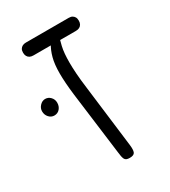

<svg xmlns="http://www.w3.org/2000/svg" viewBox="-151 -658 661 746"><g transform="rotate(-30 180.0 -285.0)"><path d="M210 10Q201 10 195.5 7.5Q190 5 187.5 -0.5Q185 -6 183.5 -13.5Q182 -21 181 -31L145 -312Q138 -370 138 -410.5Q138 -451 145.5 -479Q153 -507 166 -528H206Q202 -514 198.5 -499Q195 -484 193.5 -466.5Q192 -449 192 -427Q192 -405 194 -376.5Q196 -348 201 -310L235 -34Q238 -10 233.5 0Q229 10 210 10ZM85 -522Q75 -522 68.5 -525.5Q62 -529 58.5 -535.5Q55 -542 55 -551Q55 -561 58.5 -567Q62 -573 68.5 -576.5Q75 -580 84 -580H276Q286 -580 292 -576.5Q298 -573 301.5 -567Q305 -561 305 -551Q305 -542 301.5 -535.5Q298 -529 291.5 -525.5Q285 -522 275 -522ZM39 -279Q25 -279 15 -290Q5 -301 5 -317Q5 -331 15.5 -342Q26 -353 39 -353Q53 -353 63 -342.5Q73 -332 73 -317Q73 -301 63.5 -290Q54 -279 39 -279Z"/></g></svg>

Font: Fredoka SemiCondensed Light
Style: Regular
Weight: 300
Width: 4
Designer: Ben Nathan
Foundry: Milena B. Brandão, Ben Nathan
Version: Version 2.001